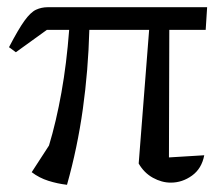

<svg xmlns="http://www.w3.org/2000/svg" viewBox="-20 -503 619 533"><path d="M166 10Q140 7 114.5 -1Q89 -9 68 -25L116 -99Q136 -165 150.5 -246Q165 -327 172 -420H110L24 -358L5 -372Q31 -422 48 -445.5Q65 -469 80 -476Q95 -483 113 -483H555L551 -420H450L449 -66L547 -72Q540 -35 513 -15.5Q486 4 454 4Q429 4 404.5 -9.5Q380 -23 365 -49L394 -420H228Q225 -308 210 -200.5Q195 -93 166 10Z"/></svg>

Font: Piazzolla
Style: Regular
Weight: 400
Designer: Juan Pablo del Peral
Foundry: Huerta Tipografica
Version: Version 1.330